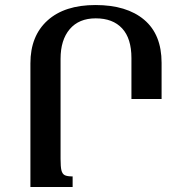

<svg xmlns="http://www.w3.org/2000/svg" viewBox="-20 -744 727 764"><path d="M623 -494V-350H503V-513Q503 -591 466 -631Q429 -671 361 -671Q294 -671 257.5 -628Q221 -585 221 -510V-112Q221 -80 224.5 -66Q228 -52 237.5 -47Q247 -42 269 -42V0H101V-492Q101 -601 169 -662.5Q237 -724 360 -724Q484 -724 553.5 -665.5Q623 -607 623 -494Z"/></svg>

Font: Noto Serif Armenian Medium
Style: Regular
Weight: 500
Designer: Monotype Design team
Foundry: Monotype Imaging Inc.
Version: Version 1.000